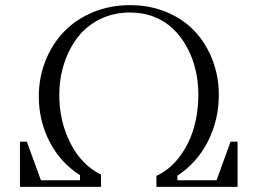

<svg xmlns="http://www.w3.org/2000/svg" viewBox="-20 -731 1004 751"><path d="M58.1 0V-176.8H85L140.1 -25.9H293V-45.9Q216.8 -94.2 174.3 -176Q131.8 -257.8 131.8 -354Q131.8 -427.2 157.7 -492.7Q183.6 -558.1 229.7 -606.4Q275.9 -654.8 343 -682.9Q410.2 -710.9 488.8 -710.9Q566.9 -710.9 632.8 -683.1Q698.7 -655.3 742.9 -607.4Q787.1 -559.6 811.5 -495.6Q835.9 -431.6 835.9 -359.9Q835.9 -261.7 793 -177.5Q750 -93.3 673.8 -43.9V-25.9H827.1L881.8 -176.8H909.2V0H591.8V-43Q644.5 -67.4 682.4 -117.9Q720.2 -168.5 738 -230.2Q755.9 -292 755.9 -359.9Q755.9 -409.7 745.1 -456.5Q734.4 -503.4 712.4 -544.4Q690.4 -585.4 659.2 -616.2Q627.9 -647 584.2 -664.6Q540.5 -682.1 488.8 -682.1Q423.3 -682.1 369.9 -655.3Q316.4 -628.4 282.5 -583.3Q248.5 -538.1 230.2 -480.5Q211.9 -422.9 211.9 -358.9Q211.9 -257.3 254.9 -171.9Q297.9 -86.4 375 -47.9V0Z"/></svg>

Font: Dihjauti
Style: Regular
Weight: 400
Designer: T. Christopher White
Version: Version 3.0.0